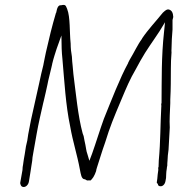

<svg xmlns="http://www.w3.org/2000/svg" viewBox="-20 -718 737 769"><path d="M79 -100C77 -87 74 -74 73 -63V-62C71 -53 70 -44 70 -37L61 14C61 16 61 20 63 22V23C65 28 69 31 75 31C84 31 94 22 96 8L102 -29C105 -45 106 -59 109 -74C109 -82 111 -93 113 -104L127 -183C134 -223 144 -265 153 -305L156 -317C161 -337 165 -357 170 -379L173 -394C177 -412 182 -432 186 -448C187 -454 188 -458 189 -461V-462C195 -487 201 -504 207 -523L226 -576L227 -523C228 -509 228 -496 230 -482C238 -392 243 -297 261 -212C272 -149 289 -99 300 -39C304 -19 306 -2 318 0H321C323 3 330 5 331 5L339 4L340 6C350 1 359 -15 365 -33C366 -37 365 -38 368 -46C379 -79 388 -111 401 -147C421 -212 435 -245 464 -314C488 -371 500 -400 524 -441L542 -474C567 -519 593 -553 619 -593L641 -629L637 -590C626 -490 628 -400 627 -305L626 -303C625 -299 627 -294 626 -290C622 -220 623 -150 616 -76L615 -49L614 -48C613 -45 614 -42 614 -39V-37C612 -26 611 -13 610 -2L608 12C608 16 609 16 612 18C613 25 615 28 624 28C632 28 641 20 643 6L645 -5C646 -16 645 -27 648 -42C648 -45 649 -51 650 -55C650 -60 650 -67 651 -75C651 -88 653 -103 655 -118C656 -146 659 -179 660 -207C658 -238 661 -273 662 -305V-306V-319C663 -342 664 -363 664 -382C665 -423 663 -463 667 -508C667 -512 666 -517 667 -524C667 -548 669 -575 671 -600V-638L674 -650C673 -667 668 -677 656 -680C648 -681 644 -678 632 -667C604 -632 574 -601 549 -564V-563C531 -539 518 -509 499 -478L493 -466V-465C461 -407 426 -316 396 -242C381 -201 364 -145 349 -103L338 -74L330 -101C325 -114 325 -125 322 -138C319 -149 318 -159 315 -173L311 -184C292 -254 284 -345 274 -421L271 -454C269 -467 269 -478 268 -491C265 -507 263 -525 263 -544C258 -590 262 -649 249 -682C243 -696 243 -701 225 -697H223C214 -697 209 -689 205 -667L204 -666C188 -612 177 -566 164 -509C161 -493 157 -477 154 -460V-459C148 -435 142 -410 137 -385C126 -333 115 -289 104 -237C100 -217 96 -196 93 -180C91 -162 88 -147 84 -132Z"/></svg>

Font: Scribbler
Style: HLIta
Weight: 100
Designer: Mew Too
Foundry: Cannot Into Space Fonts
Version: Version 1.001